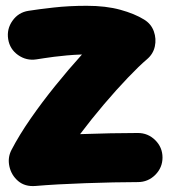

<svg xmlns="http://www.w3.org/2000/svg" viewBox="-20 -550 574 653"><path d="M7.8 -417Q2.4 -451.2 22.5 -479.5Q42.5 -507.8 76.7 -513.2Q110.4 -518.6 162.4 -524.4Q214.4 -530.3 274.9 -530.3Q340.3 -530.3 389.2 -516.8Q438 -503.4 470.2 -483.4Q494.1 -468.8 503.2 -443.4Q512.2 -418 506.6 -392.1Q501 -366.2 479.5 -348.1Q454.1 -326.7 415.3 -286.1Q376.5 -245.6 333.7 -195.3Q291 -145 252.4 -93.8Q305.7 -95.7 356.4 -96.7Q407.2 -97.7 448.7 -97.7Q483.4 -97.7 508.1 -73.2Q532.7 -48.8 532.7 -14.2Q532.7 20 508.1 44.7Q483.4 69.3 448.7 69.3Q411.6 69.3 365.2 70.3Q318.8 71.3 270.8 73Q222.7 74.7 178.5 77.1Q134.3 79.6 100.6 82.5Q64.9 85.4 41.7 65.7Q18.6 45.9 12 16.1Q5.4 -13.7 19 -40Q45.4 -90.8 84.2 -146.7Q123 -202.6 168.2 -258.5Q213.4 -314.5 258.8 -364.7Q231.9 -363.8 208 -361.6Q184.1 -359.4 164.1 -356.9Q146 -354.5 131.3 -352.3Q116.7 -350.1 104 -348.1Q69.8 -342.8 41.5 -362.8Q13.2 -382.8 7.8 -417Z"/></svg>

Font: Mikhak-DS2-FD Black
Style: Regular
Weight: 900
Designer: Amin Abedi
Version: Version 3.2